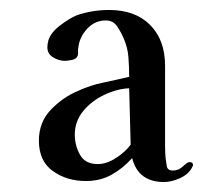

<svg xmlns="http://www.w3.org/2000/svg" viewBox="-20 -763 430 385"><path d="M242 -473Q241 -502 240.5 -530Q240 -558 239 -586Q215 -585 189.5 -573Q164 -561 147 -540.5Q130 -520 130 -493Q130 -471 140.5 -452.5Q151 -434 176 -434Q194 -434 213 -446.5Q232 -459 242 -473ZM367 -432Q367 -431 366.5 -430Q366 -429 366 -429Q359 -414 341.5 -406Q324 -398 309 -398Q257 -398 245 -446Q226 -425 203.5 -412.5Q181 -400 152 -400Q114 -400 86 -420Q58 -440 58 -481Q58 -518 82 -543Q106 -568 137 -581Q161 -592 187.5 -597.5Q214 -603 239 -609Q239 -629 237.5 -648.5Q236 -668 228 -686Q223 -698 215 -710Q207 -722 192 -722Q170 -722 154.5 -705Q139 -688 137 -667Q136 -663 136.5 -659.5Q137 -656 136 -652Q134 -645 125 -643Q116 -641 110 -641Q98 -641 86.5 -648Q75 -655 75 -668Q75 -672 75.5 -675Q76 -678 77 -682Q82 -698 100.5 -712Q119 -726 133 -732Q164 -743 199 -743Q251 -743 281 -713Q311 -683 311 -631V-496Q311 -483 311 -471Q311 -459 312 -446Q313 -438 314.5 -429.5Q316 -421 327 -421Q338 -421 347 -429.5Q356 -438 360 -438Q367 -438 367 -432Z"/></svg>

Font: Kaisei Decol
Style: Bold
Weight: 700
Designer: Font-Kai, 金井和夫
Foundry: KAZUO KANAI
Version: Version 5.003